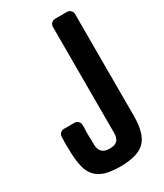

<svg xmlns="http://www.w3.org/2000/svg" viewBox="-201 -879 825 966"><g transform="rotate(-30 211.0 -395.5)"><path d="M95.7 -9.8C108.4 -2.9 124 1 141.6 3.9C159.2 6.8 178.7 8.8 201.2 8.8C235.4 8.8 264.6 4.9 289.1 -2C313.5 -8.8 332 -19.5 345.7 -33.2C360.4 -47.9 370.1 -66.4 377 -89.8C383.8 -113.3 387.7 -141.6 387.7 -174.8V-769.5C387.7 -778.3 384.8 -785.2 378.9 -791C373 -796.9 366.2 -799.8 357.4 -799.8H289.1C280.3 -799.8 273.4 -796.9 267.6 -791C261.7 -785.2 258.8 -778.3 258.8 -769.5V-151.4C258.8 -142.6 257.8 -134.8 254.9 -127.9C252.9 -121.1 250 -115.2 245.1 -110.4C240.2 -105.5 234.4 -102.5 227.5 -99.6C220.7 -97.7 211.9 -96.7 201.2 -96.7C191.4 -96.7 182.6 -97.7 175.8 -99.6C168 -102.5 162.1 -105.5 157.2 -110.4C152.3 -115.2 149.4 -120.1 146.5 -127C143.6 -133.8 142.6 -142.6 141.6 -151.4V-172.9C141.6 -180.7 141.6 -188.5 140.6 -197.3V-223.6C140.6 -232.4 140.6 -242.2 141.6 -251V-258.8V-267.6C141.6 -276.4 138.7 -283.2 132.8 -289.1C127 -294.9 120.1 -297.9 111.3 -297.9H49.8C42 -297.9 35.2 -294.9 29.3 -289.1C23.4 -283.2 20.5 -276.4 20.5 -267.6V-252C19.5 -247.1 19.5 -241.2 19.5 -235.4C19.5 -224.6 19.5 -214.8 20.5 -204.1V-174.8C21.5 -152.3 23.4 -132.8 26.4 -115.2C29.3 -97.7 33.2 -82 39.1 -68.4C44.9 -54.7 52.7 -43 62.5 -33.2C71.3 -23.4 83 -15.6 95.7 -9.8Z"/></g></svg>

Font: Yellow Ladder Regular
Style: Regular
Weight: 400
Designer: Zima Creative
Version: Version 2.002